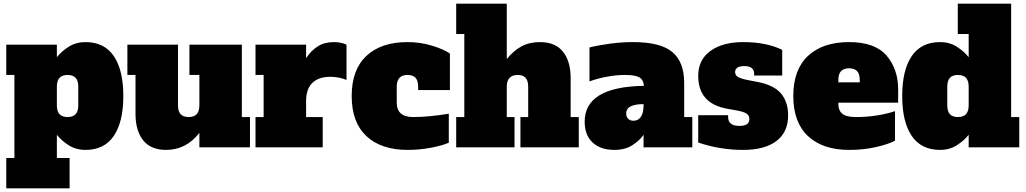

<svg xmlns="http://www.w3.org/2000/svg" viewBox="-20 -798 5555 1040"><path d="M14 58H58V-392H14V-556H288V-488Q313 -520 352.5 -545Q392 -570 443 -570Q545 -570 596.5 -494Q648 -418 648 -278Q648 -138 596.5 -62Q545 14 443 14Q392 14 352.5 -11Q313 -36 288 -68V58H357V222H14ZM404 -228V-328Q404 -361 389.5 -376.5Q375 -392 346 -392Q317 -392 302.5 -376.5Q288 -361 288 -328V-228Q288 -195 302.5 -179.5Q317 -164 346 -164Q375 -164 389.5 -179.5Q404 -195 404 -228Z M1334 -164V0H1060V-78Q988 14 880 14Q797 14 755.5 -38Q714 -90 714 -181V-392H670V-556H944V-228Q944 -195 958.5 -179.5Q973 -164 1002 -164Q1031 -164 1045.5 -179.5Q1060 -195 1060 -228V-392H1006V-556H1290V-164Z M1857 -556V-365Q1816 -382 1769 -382Q1706 -382 1672 -349Q1638 -316 1638 -251V-164H1728V0H1364V-164H1408V-392H1364V-556H1638V-483Q1666 -525 1702 -547.5Q1738 -570 1789 -570Q1809 -570 1827 -566Q1845 -562 1857 -556Z M1885 -278Q1885 -421 1965 -495.5Q2045 -570 2187 -570Q2256 -570 2319 -551Q2382 -532 2417 -508V-310H2245V-328Q2245 -361 2231 -376.5Q2217 -392 2187 -392Q2129 -392 2129 -328V-242Q2129 -164 2218 -164Q2301 -164 2411 -182V-25Q2377 -10 2315.5 2Q2254 14 2188 14Q2045 14 1965 -60.5Q1885 -135 1885 -278Z M3115 -164V0H2799V-164H2841V-328Q2841 -361 2827 -376.5Q2813 -392 2785 -392Q2725 -392 2725 -328V-164H2767V0H2451V-164H2495V-614H2451V-778H2725V-478Q2762 -524 2805 -547Q2848 -570 2905 -570Q2988 -570 3029.5 -518Q3071 -466 3071 -375V-164Z M3730 -164V0H3466V-68Q3444 -36 3404.5 -11Q3365 14 3308 14Q3233 14 3190 -26Q3147 -66 3147 -139Q3147 -328 3468 -333Q3465 -367 3442 -379.5Q3419 -392 3364 -392Q3319 -392 3267.5 -382.5Q3216 -373 3173 -357V-541Q3226 -554 3288 -562Q3350 -570 3409 -570Q3558 -570 3622 -516Q3686 -462 3686 -349V-164ZM3466 -234Q3421 -234 3396.5 -222Q3372 -210 3372 -182Q3372 -165 3382.5 -154.5Q3393 -144 3412 -144Q3438 -144 3452 -166Q3466 -188 3466 -228Z M3762 -26V-174H3924V-164Q3924 -116 3985 -116Q4039 -116 4039 -153Q4039 -173 4023.5 -183Q4008 -193 3969 -200L3919 -209Q3762 -237 3762 -387Q3762 -474 3828 -522Q3894 -570 4006 -570Q4131 -570 4217 -528V-389H4065V-399Q4065 -419 4051.5 -429.5Q4038 -440 4012 -440Q3962 -440 3962 -408Q3962 -391 3976 -382Q3990 -373 4027 -365L4084 -354Q4173 -337 4211 -291Q4249 -245 4249 -173Q4249 -82 4185.5 -34Q4122 14 4005 14Q3879 14 3762 -26Z M4277 -278Q4277 -421 4357 -495.5Q4437 -570 4579 -570Q4720 -570 4782.5 -496.5Q4845 -423 4845 -314V-242H4521V-236Q4521 -199 4543 -181.5Q4565 -164 4616 -164Q4677 -164 4732 -173Q4787 -182 4828 -196V-36Q4793 -17 4725.5 -1.5Q4658 14 4579 14Q4437 14 4357 -60.5Q4277 -135 4277 -278ZM4637 -352V-364Q4637 -398 4622.5 -413Q4608 -428 4579 -428Q4550 -428 4535.5 -412.5Q4521 -397 4521 -364V-352Z M4867 -278Q4867 -418 4918.5 -494Q4970 -570 5072 -570Q5123 -570 5162.5 -545Q5202 -520 5227 -488V-614H5168V-778H5457V-164H5501V0H5227V-68Q5202 -36 5162.5 -11Q5123 14 5072 14Q4970 14 4918.5 -62Q4867 -138 4867 -278ZM5227 -228V-328Q5227 -361 5212.5 -376.5Q5198 -392 5169 -392Q5140 -392 5125.5 -376.5Q5111 -361 5111 -328V-228Q5111 -195 5125.5 -179.5Q5140 -164 5169 -164Q5198 -164 5212.5 -179.5Q5227 -195 5227 -228Z"/></svg>

Font: Alfa Slab One
Style: Regular
Weight: 400
Designer: JM Sole
Foundry: JM Sole
Version: Version 2.000